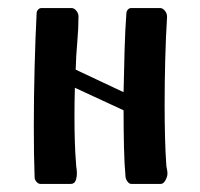

<svg xmlns="http://www.w3.org/2000/svg" viewBox="-20 -457 498 477"><path d="M396 -26Q396 -18 391 -9Q386 0 379 0H307Q301 0 297 -5.5Q293 -11 292 -16Q289 -48 288 -91.5Q287 -135 287 -183L166 -239Q165 -203 165 -168Q165 -133 166 -103Q167 -73 169 -50Q169 -45 170 -39Q171 -33 171 -27Q171 -17 168 -8.5Q165 0 155 0H81Q75 0 70.5 -5.5Q66 -11 66 -16Q65 -42 64.5 -74.5Q64 -107 64 -144Q64 -215 66 -291Q68 -367 71 -424Q71 -429 74.5 -433Q78 -437 83 -437H158Q164 -437 169.5 -430.5Q175 -424 175 -416Q175 -386 172 -352.5Q169 -319 168 -284L287 -228Q288 -281 289.5 -332.5Q291 -384 294 -424Q294 -429 297.5 -433Q301 -437 306 -437H378Q384 -437 389.5 -430.5Q395 -424 395 -416Q395 -415 395 -414Q392 -367 390.5 -309.5Q389 -252 389 -198Q389 -154 390 -115.5Q391 -77 393 -50Q393 -44 394.5 -38Q396 -32 396 -26Z"/></svg>

Font: Triodion
Style: Regular
Weight: 400
Version: Version 1.201; ttfautohint (v1.8.4.7-5d5b)